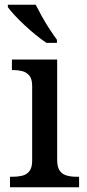

<svg xmlns="http://www.w3.org/2000/svg" viewBox="-20 -786 366 806"><path d="M22 0V-44H35Q55 -44 73.5 -48.5Q92 -53 103.5 -67.5Q115 -82 115 -111V-425Q115 -455 103 -469Q91 -483 73 -487.5Q55 -492 35 -492H30V-536H220V-115Q220 -84 231 -69Q242 -54 260.5 -49Q279 -44 300 -44H312V0ZM175 -606Q154 -620 130 -639.5Q106 -659 82.5 -681Q59 -703 40.5 -723Q22 -743 13 -756V-766H130Q141 -744 156 -717Q171 -690 188 -664Q205 -638 219 -619V-606Z"/></svg>

Font: ET Text
Style: Regular
Weight: 470
Designer: Monotype Design Team
Foundry: Monotype Imaging Inc.
Version: Version 2.009